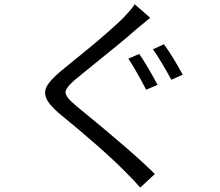

<svg xmlns="http://www.w3.org/2000/svg" viewBox="-20 -804 1017 887"><path d="M623 -554.7Q654.3 -511.7 708 -412.1L655.3 -389.6Q610.4 -475.6 573.2 -533.2ZM252 -281.2Q206.1 -320.3 193.8 -350.1Q181.6 -379.9 197.3 -407.2Q212.9 -434.6 258.8 -473.6Q274.4 -486.3 324.2 -526.9Q374 -567.4 408.2 -595.7Q442.4 -624 483.4 -660.2Q524.4 -696.3 547.9 -719.7Q590.8 -764.6 602.5 -784.2L673.8 -721.7L606.4 -666Q577.1 -639.6 525.4 -597.2Q473.6 -554.7 411.6 -504.9Q349.6 -455.1 326.2 -435.5Q282.2 -397.5 282.7 -376.5Q283.2 -355.5 330.1 -316.4Q599.6 -96.7 695.3 0L627.9 62.5Q600.6 31.2 561.5 -7.8Q460 -111.3 252 -281.2ZM686.5 -576.2 737.3 -599.6Q774.4 -549.8 824.2 -459L771.5 -435.5Q721.7 -527.3 686.5 -576.2Z"/></svg>

Font: Min Sans
Style: Regular
Weight: 400
Designer: Jinseong-Kim, NotoSansCJK, Nunito
Foundry: Jinseong-Kim
Version: Version 1.400;Glyphs 3.1.2 (3151)